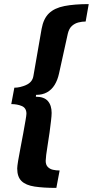

<svg xmlns="http://www.w3.org/2000/svg" viewBox="-20 -757 453 937"><path d="M255 160Q192 160 149 153.5Q106 147 85 126.5Q64 106 64 65Q64 55 68.5 27.5Q73 0 80 -35.5Q87 -71 93.5 -107Q100 -143 104.5 -169Q109 -195 109 -202Q109 -230 86.5 -239.5Q64 -249 35 -249L50 -329Q78 -329 108 -342.5Q138 -356 143 -386L183 -616Q192 -666 219 -692Q246 -718 294.5 -727.5Q343 -737 413 -737L398 -652Q381 -652 363 -647.5Q345 -643 331 -630.5Q317 -618 311 -593L268 -398Q261 -366 246.5 -342.5Q232 -319 209.5 -306.5Q187 -294 156 -294L155 -285Q195 -285 213.5 -264Q232 -243 232 -206Q232 -193 229 -167.5Q226 -142 222 -111.5Q218 -81 213 -52Q208 -23 205.5 -1.5Q203 20 203 28Q203 47 213 57.5Q223 68 238.5 71.5Q254 75 271 75Z"/></svg>

Font: Archivo ExtraCondensed ExtraBold
Style: Italic
Weight: 800
Width: 2
Italic angle: -10°
Designer: Hector Gatti
Foundry: Omnibus-Type
Version: Version 2.001